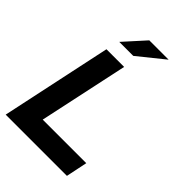

<svg xmlns="http://www.w3.org/2000/svg" viewBox="-262 -1031 1144 1144"><g transform="rotate(45 310.0 -459.0)"><path d="M8 0ZM8 0 157 -700H306L185 -135H552L524 0ZM300 -918H463L298 -785H180Z"/></g></svg>

Font: Rosa Sans
Style: Bold Italic
Weight: 700
Italic angle: -12°
Designer: Pentagram / MCKL
Foundry: Pentagram / MCKL
Version: Version 1.005;September 16, 2019;FontCreator 11.5.0.2425 64-